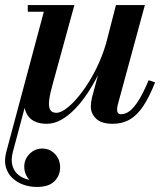

<svg xmlns="http://www.w3.org/2000/svg" viewBox="-55 -480 659 760"><path d="M533.5 -162.5 559 -154Q536 -96 511.8 -59.8Q487.5 -23.5 458.2 -6.8Q429 10 391.5 10Q346.5 10 325.5 -10.2Q304.5 -30.5 304.5 -58.5Q304.5 -66 305.8 -75.8Q307 -85.5 309 -93.5L333 -183Q314.5 -146 291.5 -111.2Q268.5 -76.5 242.2 -49.2Q216 -22 187.8 -6Q159.5 10 130.5 10Q104 10 85.8 2.2Q67.5 -5.5 57 -19.8Q46.5 -34 42.5 -53L-4 121Q-12.5 154 -5.5 177Q1.5 200 19.8 213.8Q38 227.5 62 232Q53 224 47 210Q41 196 41 179.5Q41 150.5 62 129.2Q83 108 112.5 108Q141.5 108 162.2 129.2Q183 150.5 183 182.5Q183 215 160.5 237.5Q138 260 91 260Q63 260 37.5 251Q12 242 -6.5 224.2Q-25 206.5 -32 180.8Q-39 155 -30 121L118.5 -433.5H55V-460H239.5L154.5 -150.5Q143.5 -112 140 -85.8Q136.5 -59.5 143 -46.5Q149.5 -33.5 168.5 -33.5Q187 -33.5 214 -55.5Q241 -77.5 269.8 -115.8Q298.5 -154 323.8 -203.8Q349 -253.5 365 -308.5L404 -460H518.5L410.5 -63Q409.5 -58.5 409 -53.8Q408.5 -49 408.5 -45Q408.5 -28 424.5 -28Q442 -28 459 -41Q476 -54 494.2 -83.5Q512.5 -113 533.5 -162.5Z"/></svg>

Font: Bodoni Moda 9pt SemiBold
Style: Italic
Weight: 600
Italic angle: -13°
Designer: Owen Earl
Foundry: indestructible type
Version: Version 2.004